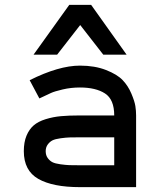

<svg xmlns="http://www.w3.org/2000/svg" viewBox="-20 -770 658 790"><path d="M118 -545 265 -750H355L501 -545H405L310 -667L215 -545ZM309 0Q197 0 137.5 -34Q78 -68 78 -148Q78 -185 89 -211.5Q100 -238 118.5 -254Q137 -270 167.5 -279.5Q198 -289 230.5 -292Q263 -295 309 -295H450Q450 -361 412 -385.5Q374 -410 309 -410Q272 -410 238 -402Q204 -394 190 -387.5Q176 -381 142 -365L102 -440Q222 -500 309 -500Q370 -500 416 -482Q462 -464 484.5 -440.5Q507 -417 520.5 -385Q534 -353 537 -333.5Q540 -314 540 -295V0ZM309 -90H450V-205H309Q281 -205 266 -204.5Q251 -204 229 -201Q207 -198 196 -192.5Q185 -187 176.5 -175.5Q168 -164 168 -148Q168 -131 176.5 -119.5Q185 -108 196 -102.5Q207 -97 229 -94Q251 -91 265.5 -90.5Q280 -90 309 -90Z"/></svg>

Font: Hermit
Style: Regular
Weight: 400
Designer: Pablo Caro
Version: Version 2.000;PS 002.000;hotconv 1.0.88;makeotf.lib2.5.64775